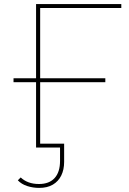

<svg xmlns="http://www.w3.org/2000/svg" viewBox="-20 -720 630 937"><path d="M156 0V-700H572V-681H176V0ZM171 197Q141 197 113 188Q85 179 67 160L81 146Q115 178 170 178Q220 178 246.5 149Q273 120 273 65V-8L281 0H156V-19H293V70Q293 108 279 136.5Q265 165 238 181Q211 197 171 197ZM46 -319V-338H494V-319Z"/></svg>

Font: Montserrat Alternates Thin
Style: Regular
Weight: 100
Designer: Julieta Ulanovsky
Foundry: Julieta Ulanovsky
Version: Version 9.000